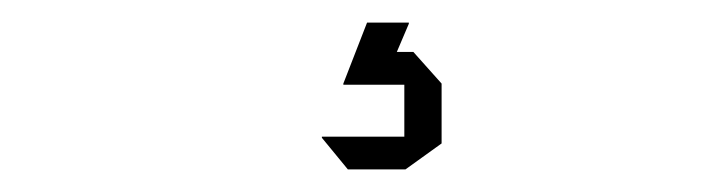

<svg xmlns="http://www.w3.org/2000/svg" viewBox="-20 -20 640 170"><path d="M319 55 324 26H346L371 54V55ZM284 55V54L305 0H342V1L319 55ZM288 130 265 102V101H338V130ZM338 130V55H371V107L339 130Z"/></svg>

Font: Foldit Light
Style: Regular
Weight: 300
Version: Version 1.003